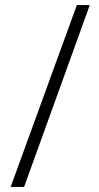

<svg xmlns="http://www.w3.org/2000/svg" viewBox="-20 -736 390 757"><path d="M334 -716H283L22 1H75Z"/></svg>

Font: Noto Sans Gujarati UI ExtraCondensed Light
Style: Regular
Weight: 300
Width: 2
Designer: Jelle Bosma - Monotype Design Team, Universal Thirst
Foundry: Monotype Imaging Inc.
Version: Version 2.106